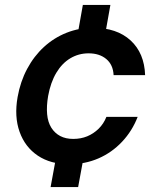

<svg xmlns="http://www.w3.org/2000/svg" viewBox="-20 -650 642 774"><path d="M184 104 214 -59H325L295 104ZM285 -467 314 -630H425L396 -467ZM259 12Q184 12 132.5 -22.5Q81 -57 59 -118.5Q37 -180 51 -259Q62 -321 89.5 -372.5Q117 -424 157.5 -461Q198 -498 248.5 -518Q299 -538 355 -538Q451 -538 506.5 -487Q562 -436 565 -347H438Q436 -389 408.5 -412Q381 -435 337 -435Q297 -435 263.5 -415Q230 -395 207 -356.5Q184 -318 174 -263Q167 -222 170 -189.5Q173 -157 187 -135Q201 -113 223 -101.5Q245 -90 275 -90Q306 -90 331.5 -100.5Q357 -111 377.5 -131Q398 -151 409 -179H535Q513 -122 472 -78.5Q431 -35 377 -11.5Q323 12 259 12Z"/></svg>

Font: DM Sans 9pt SemiBold
Style: Italic
Weight: 600
Italic angle: -10°
Version: Version 4.004;gftools[0.9.30]